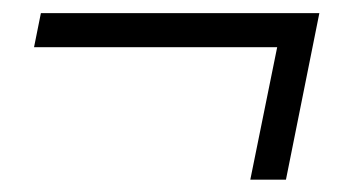

<svg xmlns="http://www.w3.org/2000/svg" viewBox="-20 -352 558 300"><path d="M413.1 -278.3H33.2L43.9 -331.5H479L426.8 -71.3H371.1Z"/></svg>

Font: Reddit Sans Chocolate Light
Style: Italic
Weight: 300
Italic angle: -11.25°
Designer: Stephen Hutchings
Version: Version 1.013